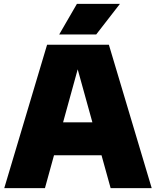

<svg xmlns="http://www.w3.org/2000/svg" viewBox="-20 -971 805 991"><path d="M2 0 223 -740H542L763 0H551L371.5 -647.5H390.5L212 0ZM186.5 -169.5 232 -339.5H532L577 -169.5ZM285.5 -793 377 -951H599L476.5 -793Z"/></svg>

Font: Encode Sans SC Condensed Thin Black
Style: Regular
Weight: 900
Version: Version 3.002